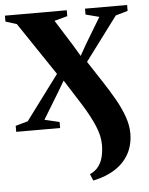

<svg xmlns="http://www.w3.org/2000/svg" viewBox="-56 -556 653 843"><g transform="rotate(-5 271.0 -134.5)"><path d="M321 242.5 309 213.5Q334 202 347.8 183Q361.5 164 367 139.8Q372.5 115.5 372.5 88.5Q372.5 49 353 3.8Q333.5 -41.5 300.8 -93.8Q268 -146 229.5 -206L200.5 -157L130.5 -42L196 -26.5V0H2.5V-26.5L57 -42L203 -238L46.5 -471L-2.5 -486.5V-512.5H270V-486.5L212.5 -471L284 -357L313.5 -307.5L340.5 -355.5L410 -471L350.5 -486.5V-512.5H536V-486.5L482.5 -471L339 -279Q370.5 -230.5 399.5 -186.5Q428.5 -142.5 451.5 -101.8Q474.5 -61 487.8 -23Q501 15 501 50Q501 100 480 139Q459 178 419 204.2Q379 230.5 321 242.5Z"/></g></svg>

Font: Merriweather 120pt
Style: Bold
Weight: 700
Designer: Eben Sorkin
Foundry: Eben Sorkin
Version: Version 2.100